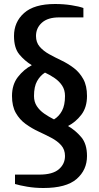

<svg xmlns="http://www.w3.org/2000/svg" viewBox="-20 -730 495 960"><path d="M197 210Q154 210 116 203.5Q78 197 55 190V143H177Q243 143 274 116.5Q305 90 305 50Q305 18 286 -3.5Q267 -25 236.5 -41Q206 -57 172.5 -72.5Q139 -88 108.5 -110Q78 -132 59 -165.5Q40 -199 40 -250Q40 -307 69.5 -345Q99 -383 139 -404Q103 -426 76.5 -458Q50 -490 50 -550Q50 -620 100.5 -665Q151 -710 255 -710Q298 -710 336.5 -704Q375 -698 397 -690V-643H275Q219 -643 189.5 -616.5Q160 -590 160 -550Q160 -518 178.5 -496.5Q197 -475 226 -459Q255 -443 287.5 -427.5Q320 -412 349 -390Q378 -368 396.5 -334.5Q415 -301 415 -250Q415 -193 386.5 -156Q358 -119 320 -100Q358 -78 386.5 -44Q415 -10 415 50Q415 120 363 165Q311 210 197 210ZM250 -133Q275 -148 290 -176Q305 -204 305 -250Q305 -280 291 -301.5Q277 -323 254 -339Q231 -355 205 -367Q181 -352 165.5 -324.5Q150 -297 150 -250Q150 -221 164 -199.5Q178 -178 201 -162Q224 -146 250 -133Z"/></svg>

Font: Cuprum SemiBold
Style: Regular
Weight: 600
Designer: Jovanny Lemonad
Foundry: Jovanny Lemonad
Version: Version 3.000